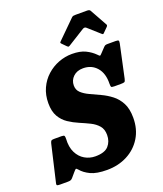

<svg xmlns="http://www.w3.org/2000/svg" viewBox="-221 -1115 1062 1251"><g transform="rotate(-20 310.0 -490.0)"><path d="M286 -570.5Q286 -539.5 307.2 -519.8Q328.5 -500 361.8 -484.5Q395 -469 432.5 -451.8Q470 -434.5 503.2 -409Q536.5 -383.5 557.5 -343.5Q578.5 -303.5 578.5 -241.5Q578.5 -162.5 542.2 -103.5Q506 -44.5 443.5 -12Q381 20.5 303 20.5Q230 20.5 189.2 0.8Q148.5 -19 127 -45.5Q116.5 -58 112.2 -55.8Q108 -53.5 95.5 -39L69 -8Q62.5 -0.5 55.5 2.2Q48.5 5 35 5H-16.5Q-31.5 5 -37.5 2.8Q-43.5 0.5 -40.5 -12.5L18.5 -266Q21.5 -278.5 26 -283.2Q30.5 -288 45 -288H97.5Q114.5 -288 117.5 -282.2Q120.5 -276.5 120 -262Q116.5 -205 135.8 -166.5Q155 -128 188.5 -108.5Q222 -89 261.5 -89Q326.5 -89 353.2 -119.2Q380 -149.5 380 -194.5Q380 -234 359.2 -258.2Q338.5 -282.5 305.5 -298.8Q272.5 -315 235.2 -330.8Q198 -346.5 165 -368.5Q132 -390.5 111.2 -426.2Q90.5 -462 90.5 -519Q90.5 -576 111.8 -622.2Q133 -668.5 169.5 -701.2Q206 -734 251.2 -751.2Q296.5 -768.5 344.5 -768.5Q400.5 -768.5 437 -750.8Q473.5 -733 499.5 -706.5Q509 -696 512.8 -695.2Q516.5 -694.5 528 -707.5L557.5 -738.5Q563.5 -745 568.8 -747.5Q574 -750 586.5 -750H640.5Q657 -750 660.8 -745.8Q664.5 -741.5 661.5 -726.5L612.5 -499Q609 -481.5 602.5 -478.5Q596 -475.5 576.5 -475.5H533Q513.5 -475.5 511 -480.8Q508.5 -486 508.5 -502Q510.5 -573.5 474.8 -614.8Q439 -656 380.5 -656Q337.5 -656 311.8 -631.2Q286 -606.5 286 -570.5ZM331.5 -826.5 303 -855.5Q298 -861 298.8 -863.5Q299.5 -866 305.5 -872L426.5 -991.5Q432.5 -997.5 438.2 -998.8Q444 -1000 455 -1000H534Q550.5 -1000 555.5 -991.5L622 -872Q626.5 -865 618 -856L588 -826Q581.5 -819.5 579.2 -820.2Q577 -821 571.5 -825.5L492 -896.5Q481.5 -906 467 -897L349 -823.5Q342 -819.5 338.8 -821Q335.5 -822.5 331.5 -826.5Z"/></g></svg>

Font: Besley* Narrow Heavy
Style: Italic
Weight: 800
Width: 4
Italic angle: -13°
Designer: Owen Earl
Foundry: indestructible type*
Version: Version 3.000; ttfautohint (v1.8.3)